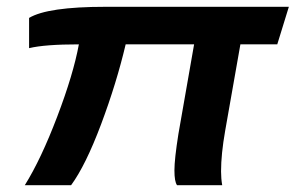

<svg xmlns="http://www.w3.org/2000/svg" viewBox="-20 -547 873 567"><path d="M53.2 0Q101.1 -76.7 148.9 -202.4Q196.8 -328.1 212.9 -416Q112.3 -416 65.9 -404.8V-494.1Q120.6 -526.9 291 -526.9H833L798.8 -416H689.9L645 -161.1Q632.8 -91.8 632.8 -41Q632.8 -19.5 636.2 0H502.9Q495.1 -10.3 495.1 -43.9Q495.1 -77.1 506.8 -150.9L553.2 -416H351.1Q324.2 -301.8 278.6 -180.2Q232.9 -58.6 189.9 0Z"/></svg>

Font: Archivo Expanded SemiBold
Style: Italic
Weight: 600
Width: 7
Italic angle: -10°
Designer: Hector Gatti
Foundry: Omnibus-Type
Version: Version 2.001